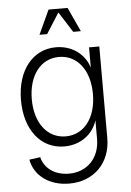

<svg xmlns="http://www.w3.org/2000/svg" viewBox="-61 -765 702 1026"><g transform="rotate(-5 289.5 -252.0)"><path d="M269 216C401 216 492 125 492 -9V-500H437V-391C414 -466 346 -516 260 -516C135 -516 50 -409 50 -250C50 -91 134 16 260 16C346 16 414 -34 437 -109V-9C437 93 370 163 272 163C198 163 141 124 126 62L67 70C83 158 163 216 269 216ZM272 -37C174 -37 108 -122 108 -250C108 -378 174 -463 272 -463C370 -463 436 -378 436 -250C436 -122 370 -37 272 -37ZM179 -590H220L290 -700L360 -590H401L341 -720H239Z"/></g></svg>

Font: Uncut Sans Light
Style: Regular
Weight: 300
Designer: Kasper Nordkvist
Foundry: UNCUT.wtf
Version: Version 1.304;Glyphs 3.2 (3246)